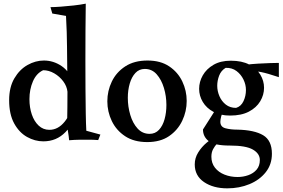

<svg xmlns="http://www.w3.org/2000/svg" viewBox="-20 -766 1545 1050"><path d="M449 -746Q448 -674 447.5 -597.5Q447 -521 447 -431Q447 -352 447.5 -278.5Q448 -205 449 -146.5Q450 -88 452 -51L529 -30L517 0Q490 -2 468 -2Q446 -2 420 -2Q402 -2 387 -1Q372 0 358 1Q356 -22 352.5 -42Q349 -62 347 -83Q348 -132 348.5 -180Q349 -228 349 -276Q349 -297 348.5 -319.5Q348 -342 348 -366Q347 -434 346.5 -510.5Q346 -587 341 -679L266 -692L256 -727Q278 -727 312 -729.5Q346 -732 382.5 -736Q419 -740 449 -746ZM220 -435Q272 -435 316.5 -405Q361 -375 380 -316L349 -264Q346 -294 326 -321Q306 -348 276.5 -365Q247 -382 216 -382Q179 -365 160 -321Q141 -277 141 -224Q141 -178 154 -140Q167 -102 191.5 -79Q216 -56 250 -56Q298 -56 334 -101Q370 -146 386 -221L410 -175Q387 -94 338 -43.5Q289 7 217 7Q171 7 128 -17Q85 -41 57.5 -91Q30 -141 30 -218Q30 -289 58.5 -337.5Q87 -386 130.5 -410.5Q174 -435 220 -435Z M785 11Q713 11 664.5 -21Q616 -53 591.5 -104Q567 -155 567 -212Q567 -269 591.5 -320Q616 -371 665 -403Q714 -435 787 -435Q858 -435 905.5 -403Q953 -371 977 -320.5Q1001 -270 1001 -214Q1001 -157 976.5 -105.5Q952 -54 904.5 -21.5Q857 11 785 11ZM798 -34Q829 -34 849.5 -56Q870 -78 880 -114Q890 -150 890 -192Q890 -240 876.5 -285Q863 -330 837 -359.5Q811 -389 772 -389Q741 -389 720.5 -367Q700 -345 689.5 -309Q679 -273 679 -231Q679 -183 692.5 -137.5Q706 -92 732.5 -63Q759 -34 798 -34Z M1168 -183 1212 -171Q1194 -147 1189.5 -129Q1185 -111 1185 -100Q1185 -72 1213 -64.5Q1241 -57 1279 -57Q1371 -55 1419 -26.5Q1467 2 1467 75Q1467 133 1433.5 175.5Q1400 218 1344.5 241Q1289 264 1223 264Q1146 264 1095.5 229.5Q1045 195 1045 133Q1045 98 1064 67.5Q1083 37 1110 14.5Q1137 -8 1159 -18L1189 -6Q1180 6 1167.5 19Q1155 32 1145.5 49.5Q1136 67 1136 91Q1136 126 1155.5 151Q1175 176 1208 189Q1241 202 1279 202Q1310 202 1338 192Q1366 182 1383.5 161.5Q1401 141 1401 109Q1401 74 1363 52Q1325 30 1237 30Q1152 30 1121 5.5Q1090 -19 1090 -58Q1110 -90 1123.5 -110.5Q1137 -131 1147 -147.5Q1157 -164 1168 -183ZM1214 -395Q1189 -380 1178.5 -352.5Q1168 -325 1168 -297Q1168 -268 1180 -240Q1192 -212 1215 -194Q1238 -176 1271 -176Q1298 -184 1311.5 -212.5Q1325 -241 1325 -274Q1325 -303 1311.5 -331Q1298 -359 1273.5 -377.5Q1249 -396 1214 -395ZM1242 -434Q1303 -434 1343 -413Q1383 -392 1403.5 -358Q1424 -324 1424 -286Q1424 -247 1403 -212Q1382 -177 1341 -155.5Q1300 -134 1238 -134Q1185 -134 1147 -154.5Q1109 -175 1089 -208.5Q1069 -242 1069 -280Q1069 -319 1089 -354Q1109 -389 1147.5 -411.5Q1186 -434 1242 -434ZM1505 -422Q1505 -408 1505 -383Q1505 -358 1505 -344Q1472 -355 1449.5 -361.5Q1427 -368 1407.5 -372Q1388 -376 1365 -379L1325 -412Q1357 -416 1392 -418Q1427 -420 1457 -421Q1487 -422 1505 -422Z"/></svg>

Font: Ruwudu Medium
Style: Regular
Weight: 500
Designer: Becca Hirsbrunner Spalinger
Foundry: SIL International
Version: Version 3.000